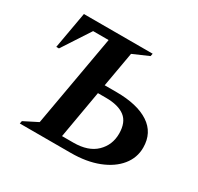

<svg xmlns="http://www.w3.org/2000/svg" viewBox="-142 -829 1030 999"><g transform="rotate(30 372.5 -330.0)"><path d="M505 -660 502 -644 408 -603 371 -393H441Q567 -393 637 -347Q707 -301 707 -212Q707 -151 668 -103Q629 -55 558.5 -27.5Q488 0 394 0H88L91 -16L174 -58L271 -607H178L69 -440H53L92 -660ZM311 -53H379Q468 -53 515 -98.5Q562 -144 562 -212Q562 -280 523 -310Q484 -340 409 -340H361Z"/></g></svg>

Font: Spectral SC
Style: Bold Italic
Weight: 700
Italic angle: -10°
Designer: Jean-Baptiste Levee
Foundry: Production Type
Version: Version 2.001